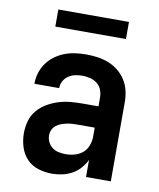

<svg xmlns="http://www.w3.org/2000/svg" viewBox="-82 -784 715 862"><g transform="rotate(10 275.0 -353.5)"><path d="M213 12Q181 12 150.5 2.5Q120 -7 98.5 -29.5Q77 -52 67.5 -83Q58 -114 58 -145Q58 -173 65.5 -200.5Q73 -228 91 -249.5Q109 -271 133.5 -285.5Q158 -300 185 -308.5Q212 -317 239.5 -319.5Q267 -322 295 -322H367V-362Q367 -380 360.5 -397Q354 -414 340 -425Q326 -436 308 -440.5Q290 -445 272 -445Q256 -445 239.5 -441.5Q223 -438 209 -428.5Q195 -419 187 -404Q179 -389 179 -372H66Q66 -398 73.5 -422Q81 -446 95.5 -466.5Q110 -487 130.5 -502Q151 -517 174 -526Q197 -535 222 -538.5Q247 -542 272 -542Q299 -542 324.5 -538.5Q350 -535 374.5 -525.5Q399 -516 419.5 -499.5Q440 -483 454 -461Q468 -439 474 -413.5Q480 -388 480 -362V0H367V-78Q357 -57 341 -39Q325 -21 304 -9.5Q283 2 259.5 7Q236 12 213 12ZM258 -85Q279 -85 299.5 -90.5Q320 -96 336 -109.5Q352 -123 359.5 -143.5Q367 -164 367 -184V-225H295Q282 -225 269 -224.5Q256 -224 243 -221.5Q230 -219 217 -214.5Q204 -210 193.5 -202Q183 -194 177 -182Q171 -170 171 -156Q171 -140 178 -125.5Q185 -111 197.5 -101.5Q210 -92 226 -88.5Q242 -85 258 -85ZM436 -641H114V-719H436Z"/></g></svg>

Font: Lode Term
Style: Bold
Weight: 700
Monospace: yes
Designer: Belleve Invis
Foundry: Belleve Invis
Version: Version 29.2.0